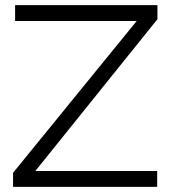

<svg xmlns="http://www.w3.org/2000/svg" viewBox="-20 -730 669 750"><path d="M31 -55 514 -648H39V-710H595V-655L118 -62H594V0H31Z"/></svg>

Font: Boldmen
Style: Regular
Weight: 400
Designer: Matt McInerney, Pablo Impallari, Rodrigo Fuenzalida
Foundry: LIVING CONCEPT
Version: Version 1.000